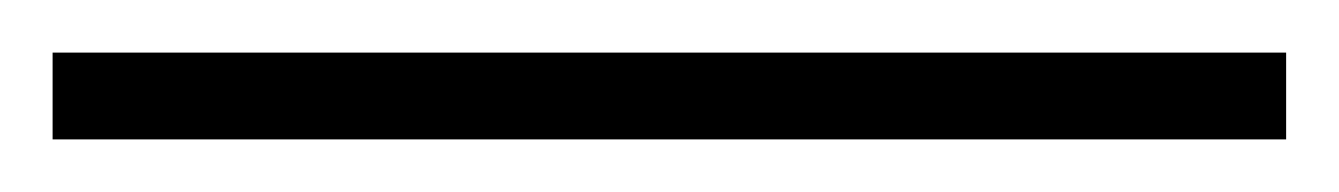

<svg xmlns="http://www.w3.org/2000/svg" viewBox="-23 -813 509 73"><path d="M466 -760V-793H-3V-760Z"/></svg>

Font: Noto Sans SemiCondensed ExtraLight
Style: Regular
Weight: 200
Width: 4
Designer: Monotype Design Team
Foundry: Monotype Imaging Inc.
Version: Version 2.013